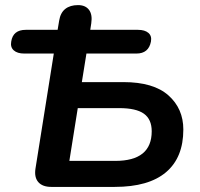

<svg xmlns="http://www.w3.org/2000/svg" viewBox="-20 -733 784 753"><path d="M181 0Q147 0 130.5 -18.5Q114 -37 119 -71L191 -523H75Q48 -523 34 -535.5Q20 -548 24 -570Q31 -616 81 -616H206L212 -652Q217 -683 236 -698Q255 -713 286 -713Q315 -713 329 -694.5Q343 -676 338 -642L334 -616H521Q548 -616 562 -604Q576 -592 572 -570Q563 -523 515 -523H319L301 -411H464Q582 -411 640.5 -359Q699 -307 699 -225Q699 -115 631 -57.5Q563 0 430 0ZM252 -102H432Q575 -102 575 -218Q575 -265 544.5 -287Q514 -309 447 -309H285Z"/></svg>

Font: Nunito
Style: Bold Italic
Weight: 700
Italic angle: -9°
Designer: Vernon Adams
Foundry: Vernon Adams
Version: Version 3.601; ttfautohint (v1.8.2.53-6de2)